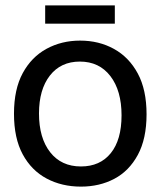

<svg xmlns="http://www.w3.org/2000/svg" viewBox="-20 -681 597 714"><path d="M281 13Q210 13 153.5 -17Q97 -47 64.5 -107Q32 -167 32 -258Q32 -349 64.5 -409Q97 -469 153 -499.5Q209 -530 278 -530Q348 -530 404 -499Q460 -468 492.5 -407.5Q525 -347 525 -256Q525 -165 492.5 -105Q460 -45 405 -16Q350 13 281 13ZM281 -62Q352 -62 392 -111.5Q432 -161 432 -252Q432 -344 390.5 -398Q349 -452 277 -452Q206 -452 165.5 -400Q125 -348 125 -259Q125 -168 166.5 -115Q208 -62 281 -62ZM148 -593V-661H407V-593Z"/></svg>

Font: Bricolage Grotesque 48pt
Style: Regular
Weight: 400
Designer: Mathieu Triay
Foundry: Atelier Triay
Version: Version 1.000; ttfautohint (v1.8.4.7-5d5b);gftools[0.9.32]